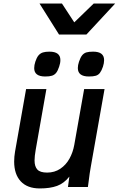

<svg xmlns="http://www.w3.org/2000/svg" viewBox="-20 -1050 666 1078"><path d="M59.5 -143Q59.5 -170.5 64.5 -199L126.5 -550H240.5L180.5 -209.5Q174 -173 174 -149Q174 -115 189.8 -98Q205.5 -81 244.5 -81Q286.5 -81 318.5 -102.5Q350.5 -124 370 -159.2Q389.5 -194.5 397 -236.5L452.5 -550H567L490 -115Q483 -76 479 -41Q476 -15 473.5 0H361.5L369.5 -58.5Q339.5 -20.5 300.2 -6.2Q261 8 203.5 8Q133.5 8 96.5 -31.8Q59.5 -71.5 59.5 -143ZM172 -667.5Q172 -684 178.5 -704Q186 -727 196.2 -739Q206.5 -751 220.8 -755.5Q235 -760 257.5 -760Q319 -760 319 -713Q319 -695 312 -675.5Q304.5 -652.5 295.2 -641Q286 -629.5 272 -625Q258 -620.5 234 -620.5Q172 -620.5 172 -667.5ZM417 -668Q417 -684 423.5 -703.5Q431.5 -727.5 441.2 -739.5Q451 -751.5 465 -755.8Q479 -760 503 -760Q564.5 -760 564.5 -712.5Q564.5 -695.5 558 -675.5Q550 -652.5 541 -640.8Q532 -629 518 -624.8Q504 -620.5 479 -620.5Q417 -620.5 417 -668ZM202 -1030H328L397 -924.5L506 -1030H626.5L465 -856H311.5Z"/></svg>

Font: JuliaMono SemiBold
Style: Italic
Weight: 600
Italic angle: -9°
Monospace: yes
Designer: cormullion
Foundry: corm
Version: Version 0.056; ttfautohint (v1.8.4)